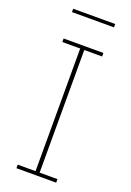

<svg xmlns="http://www.w3.org/2000/svg" viewBox="-162 -913 660 971"><g transform="rotate(20 168.0 -428.0)"><path d="M61 0V-19H157V-679H61V-698H275V-679H179V-19H275V0ZM55 -856H281V-838H55Z"/></g></svg>

Font: IBM Plex Sans Cond Thin
Style: Regular
Weight: 100
Width: 3
Designer: Mike Abbink, Paul van der Laan, Pieter van Rosmalen
Foundry: Bold Monday
Version: Version 1.3